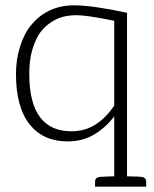

<svg xmlns="http://www.w3.org/2000/svg" viewBox="-20 -525 578 721"><path d="M509 139H504C502 139 500 138 497 138H481C474 138 466 137 457 137V-452V-477C369 -496 303 -505 258 -505C223 -505 192 -498 165 -485C138 -472 116 -454 97 -431C78 -408 65 -381 55 -349C45 -318 40 -283 40 -247C40 -162 58 -99 92 -57C126 -15 173 6 234 6C270 6 303 -2 332 -19C361 -36 387 -59 409 -88V137C398 137 388 138 380 138C372 138 366 139 363 139H357C344 140 337 146 337 157V176H409V163V176H457H529V157C529 146 522 140 509 139ZM409 -128C388 -98 365 -74 338 -57C311 -40 281 -32 248 -32C197 -32 158 -49 131 -84C104 -119 90 -173 90 -247C90 -280 93 -310 101 -337C109 -364 119 -388 134 -407C149 -426 168 -441 190 -452C212 -463 238 -468 267 -468C293 -468 340 -461 409 -447Z"/></svg>

Font: SVN-Aleo
Style: Light
Weight: 300
Designer: Alessio Laiso
Version: Version 1.2.2